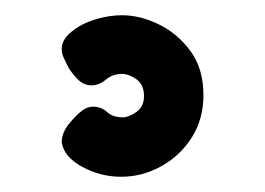

<svg xmlns="http://www.w3.org/2000/svg" viewBox="-20 -45 348 252"><path d="M139 187Q112 187 88 174Q64 161 61 142Q61 129 71 117Q81 105 88 100Q95 95 102 95Q113 95 120.5 102Q128 109 141 109Q149 109 159 102Q169 95 169 81Q169 66 159 59Q149 52 140 52Q128 52 119 59.5Q110 67 100 67Q90 67 82.5 59.5Q75 52 70 44Q66 36 63.5 30.5Q61 25 61 19Q61 7 74 -3.5Q87 -14 105 -19.5Q123 -25 140 -25Q164 -25 188.5 -13Q213 -1 230 22Q247 45 247 80Q247 111 232 135Q217 159 192 173Q167 187 139 187Z"/></svg>

Font: Fredoka SemiBold
Style: Regular
Weight: 600
Designer: Ben Nathan
Foundry: Milena B. Brandão, Ben Nathan
Version: Version 2.001